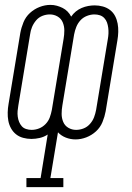

<svg xmlns="http://www.w3.org/2000/svg" viewBox="-20 -560 540 785"><path d="M88 205V168H146L175 -10Q160 0 142.5 4Q125 8 109 8H108Q91 8 74.5 3.5Q58 -1 45.5 -11Q33 -21 25 -35.5Q17 -50 14 -66.5Q11 -83 11.5 -100.5Q12 -118 15 -135L63 -425Q67 -447 76 -469Q85 -491 102.5 -507Q120 -523 142 -531.5Q164 -540 186 -540Q200 -540 212.5 -536.5Q225 -533 236 -527.5Q247 -522 256 -513Q265 -504 271 -492Q279 -504 290 -513Q301 -522 314 -527.5Q327 -533 340.5 -535.5Q354 -538 367 -538Q384 -538 400.5 -533.5Q417 -529 430 -519Q443 -509 450.5 -494.5Q458 -480 461 -463.5Q464 -447 463.5 -429.5Q463 -412 460 -395L412 -105Q408 -83 399 -61Q390 -39 372.5 -23Q355 -7 333 1.5Q311 10 289 10Q268 10 249 2.5Q230 -5 217 -19L186 168H239V205ZM109 -29Q125 -29 140 -35Q155 -41 166.5 -53Q178 -65 183.5 -80Q189 -95 192 -111L240 -401Q243 -418 243 -435.5Q243 -453 236.5 -468.5Q230 -484 215.5 -492.5Q201 -501 184 -501Q168 -501 153 -495Q138 -489 127.5 -476.5Q117 -464 111 -449.5Q105 -435 103 -419L55 -129Q53 -118 52 -106.5Q51 -95 52.5 -83.5Q54 -72 58 -62Q62 -52 69 -44Q76 -36 87 -32.5Q98 -29 109 -29ZM291 -29Q307 -29 322 -35Q337 -41 348 -53.5Q359 -66 364.5 -80.5Q370 -95 373 -111L421 -401Q423 -412 423.5 -423.5Q424 -435 422.5 -446.5Q421 -458 417.5 -468Q414 -478 406.5 -486Q399 -494 388.5 -497.5Q378 -501 366 -501Q351 -501 335.5 -495Q320 -489 309 -477Q298 -465 292 -450Q286 -435 283 -419L235 -129Q232 -112 232 -94.5Q232 -77 238.5 -61.5Q245 -46 259.5 -37.5Q274 -29 291 -29Z"/></svg>

Font: Iosevka Curly Slab XLtObl
Style: Regular
Weight: 200
Italic angle: -9°
Monospace: yes
Designer: Belleve Invis
Foundry: Belleve Invis
Version: Version 11.1.0; ttfautohint (v1.8.3)